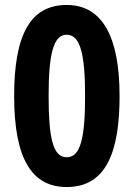

<svg xmlns="http://www.w3.org/2000/svg" viewBox="-20 -744 540 774"><path d="M462 -357C462 -597 392 -724 249 -724C101 -724 37 -602 37 -357C37 -106 107 10 249 10C411 10 462 -137 462 -357ZM176 -357C176 -522 194 -604 249 -604C305 -604 323 -521 323 -357C323 -189 305 -110 249 -110C193 -110 176 -189 176 -357Z"/></svg>

Font: Noto Sans Arabic UI Cn
Style: Bold
Weight: 700
Width: 3
Designer: Monotype Design Team, Nadine Chahine and Nizar Qandah
Foundry: Monotype Imaging Inc.
Version: Version 2.010